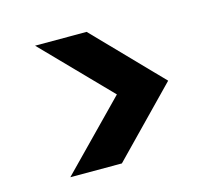

<svg xmlns="http://www.w3.org/2000/svg" viewBox="-73 -593 727 633"><g transform="rotate(-15 291.0 -276.5)"><path d="M94 -52 313 -276 94 -501H270L488 -276L270 -52Z"/></g></svg>

Font: DM Sans 18pt ExtraBold
Style: Regular
Weight: 800
Designer: Colophon Foundry, Jonny Pinhorn
Foundry: Colophon Foundry
Version: Version 4.004;gftools[0.9.30]